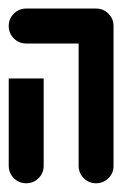

<svg xmlns="http://www.w3.org/2000/svg" viewBox="-20 -420 280 440"><path d="M240.2 -40Q240.2 -23.4 228.5 -11.7Q216.8 0 200.2 0Q183.6 0 171.9 -11.7Q160.2 -23.4 160.2 -40Q160.2 -133.8 160.2 -320.3Q120.1 -320.3 40 -320.3Q23.4 -320.3 11.7 -332Q0 -343.8 0 -360.4Q0 -377 11.7 -388.7Q23.4 -400.4 40 -400.4Q93.8 -400.4 200.2 -400.4Q216.8 -400.4 228.5 -388.7Q240.2 -377 240.2 -360.4Q240.2 -280.3 240.2 -200.2Q240.2 -120.1 240.2 -40ZM80.1 -240.2Q80.1 -172.9 80.1 -40Q80.1 -23.4 68.4 -11.7Q56.6 0 40 0Q23.4 0 11.7 -11.7Q0 -23.4 0 -40Q0 -106.4 0 -240.2Q19.5 -240.2 40 -240.2Q59.6 -240.2 80.1 -240.2Z"/></svg>

Font: Stray Robotalk
Style: Regular
Weight: 400
Designer: Faina Iasen
Version: Version 1.0